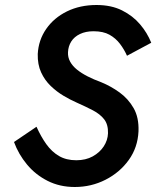

<svg xmlns="http://www.w3.org/2000/svg" viewBox="-20 -733 625 768"><path d="M126 -226 36 -165Q54 -116 88 -75Q122 -34 170.5 -9.5Q219 15 279 15Q345 15 402 -14Q459 -43 495 -93Q531 -143 534 -208Q536 -263 514.5 -300.5Q493 -338 458.5 -363Q424 -388 385 -404Q355 -415 330.5 -427.5Q306 -440 288 -454.5Q270 -469 260.5 -486.5Q251 -504 252 -524Q253 -548 265 -567Q277 -586 300 -597Q323 -608 354 -608Q393 -608 418 -594Q443 -580 460 -557.5Q477 -535 488 -510L585 -562Q569 -602 540 -636Q511 -670 468 -691.5Q425 -713 366 -713Q300 -713 248 -687.5Q196 -662 165 -617.5Q134 -573 131 -517Q130 -475 144.5 -443.5Q159 -412 183 -389Q207 -366 234 -350Q261 -334 286 -323Q322 -307 351 -292Q380 -277 396.5 -256Q413 -235 412 -200Q411 -172 395 -147.5Q379 -123 351 -107.5Q323 -92 285 -92Q245 -92 216 -109Q187 -126 165.5 -156Q144 -186 126 -226Z"/></svg>

Font: Jost Medium
Style: Italic
Weight: 500
Italic angle: -5°
Version: Version 3.710